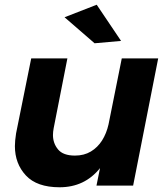

<svg xmlns="http://www.w3.org/2000/svg" viewBox="-20 -785 712 812"><path d="M380 -602 253 -712 389 -765 492 -612ZM232 7Q136 7 89.5 -43Q43 -93 43 -167Q43 -189 48 -221L112 -538H265L207 -243Q204 -227 204 -214Q204 -179 225.5 -153Q247 -127 297 -127Q335.5 -127 364.2 -144.2Q393 -161.5 411.8 -191.2Q430.5 -221 439 -259L495 -538H649L543 0H388L403 -74Q338 7 232 7Z"/></svg>

Font: Argentum Sans SemiBold
Style: Italic
Weight: 600
Italic angle: -11°
Designer: Julieta Ulanovsky (font), Cristiano Sobral (main changes and remaster)
Foundry: Julieta Ulanovsky (font), Cristiano Sobral (main changes and remaster)
Version: Version 2.007;June 15, 2022;FontCreator 14.0.0.2814 64-bit; 